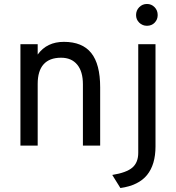

<svg xmlns="http://www.w3.org/2000/svg" viewBox="-20 -734 887 968"><path d="M83 0V-511H170V-459Q193.5 -491.5 226.5 -507.2Q259.5 -523 302 -523Q395 -523 440 -466.8Q485 -410.5 485 -294V0H398V-309Q398 -373.5 369.2 -408.2Q340.5 -443 288 -443Q229.5 -443 199.8 -409.8Q170 -376.5 170 -311V0ZM587 214 546 148Q617.5 136.5 647.2 111Q677 85.5 677 36V-511H764V4Q764 96 721.2 148.5Q678.5 201 587 214ZM721 -604Q698 -604 682 -619.8Q666 -635.5 666 -658Q666 -681.5 682 -697.8Q698 -714 721 -714Q743.5 -714 759.2 -698Q775 -682 775 -658Q775 -635.5 759.8 -619.8Q744.5 -604 721 -604Z"/></svg>

Font: Overpass
Style: Regular
Weight: 400
Designer: Delve Withrington, Dave Bailey, Thomas Jockin
Foundry: Delve Fonts LLC
Version: Version 4.000